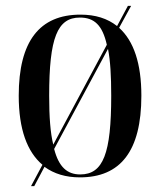

<svg xmlns="http://www.w3.org/2000/svg" viewBox="-20 -596 548 656"><path d="M125 -33 86 40H97L132 -26C165 -2 205 10 253 10C391 10 463 -79 463 -269C463 -379 437 -456 387 -501L428 -576H417L380 -507C347 -533 306 -546 255 -546C115 -546 44 -455 44 -269C44 -154 73 -77 125 -33ZM345 -443 162 -102C152 -142 148 -197 148 -269C148 -467 176 -536 253 -536C302 -536 330 -510 345 -443ZM254 0C210 0 181 -25 165 -87L349 -429C357 -389 360 -336 360 -269C360 -72 333 0 254 0Z"/></svg>

Font: Noto Serif Display Condensed Medium
Style: Regular
Weight: 500
Width: 3
Designer: Monotype Design Team
Foundry: Monotype Imaging Inc.
Version: Version 2.009